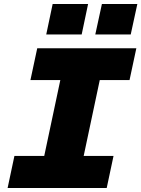

<svg xmlns="http://www.w3.org/2000/svg" viewBox="-20 -939 706 959"><path d="M167 0 315 -698H512L364 0ZM166 -698H661L627 -539H132ZM52 -160H547L513 0H18ZM456 -767 489 -919H666L633 -767ZM211 -767 243 -919H420L388 -767Z"/></svg>

Font: Azeret Mono Thin ExtraBold
Style: Italic
Weight: 800
Italic angle: -12°
Version: Version 1.002